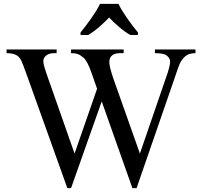

<svg xmlns="http://www.w3.org/2000/svg" viewBox="-20 -951 1033 987"><path d="M984.9 -696.8V-677.7Q958 -677.7 940.9 -667.7Q923.8 -657.7 908.2 -631.8Q898.4 -613.8 876.5 -546.4L682.1 16.1H660.6L502.9 -429.7L345.2 16.1H326.2L118.7 -563Q95.7 -627.4 89.8 -638.7Q80.1 -659.2 62.3 -668.5Q44.4 -677.7 13.7 -677.7V-696.8H271V-677.7H259.8Q232.4 -677.7 217.5 -665.8Q202.6 -653.8 202.6 -635.7Q202.6 -617.7 226.1 -552.2L363.3 -161.6L479 -494.6L459 -552.2L441.9 -599.6Q431.6 -625.5 418 -645Q411.6 -654.8 400.9 -660.6Q388.7 -670.9 375.5 -674.3Q366.7 -677.7 345.2 -677.7V-696.8H615.7V-677.7H597.7Q569.3 -677.7 555.7 -665.8Q542 -653.8 542 -632.3Q542 -606 564.9 -541L699.2 -161.6L831.5 -546.4Q854.5 -609.4 854.5 -634.3Q854.5 -646 846.7 -656Q838.9 -666 828.1 -670.9Q808.6 -677.7 776.4 -677.7V-696.8ZM394 -784.2Q405.8 -798.3 419.9 -816.9Q434.1 -835.4 448 -855.2Q461.9 -875 474.1 -894.8Q486.3 -914.6 494.1 -931.2H588.9Q596.7 -914.6 608.9 -894.8Q621.1 -875 635 -855.2Q648.9 -835.4 663.1 -816.9Q677.2 -798.3 689 -784.2V-771H649.9Q621.1 -787.6 592.3 -812.3Q563.5 -836.9 541 -860.8Q518.1 -836.9 489.7 -812.3Q461.4 -787.6 433.1 -771H394Z"/></svg>

Font: KhunPaOh
Style: Regular
Weight: 400
Designer: Khon Soe Zaw Thu
Version: Version 1.00 July 11, 2016, initial release